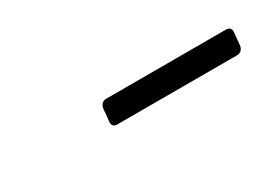

<svg xmlns="http://www.w3.org/2000/svg" viewBox="-12 -760 409 283"><g transform="rotate(-30 192.5 -618.5)"><path d="M144 -598H348C354 -598 358 -602 359 -608L361 -629C362 -635 359 -639 353 -639H149C143 -639 139 -635 138 -629L136 -608C135 -602 138 -598 144 -598Z"/></g></svg>

Font: Barlow Semi Condensed Light
Style: Italic
Weight: 300
Width: 4
Italic angle: -7°
Designer: Jeremy Tribby
Foundry: Tribby Type
Version: Version 1.422;hotconv 1.0.109;makeotfexe 2.5.65596